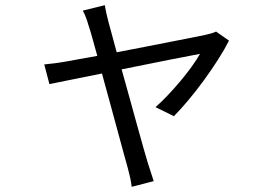

<svg xmlns="http://www.w3.org/2000/svg" viewBox="-20 -632 1040 742"><path d="M865 -475Q849 -443 823.5 -403Q798 -363 768.5 -322.5Q739 -282 708 -245Q677 -208 652 -183L581 -218Q604 -238 629 -264.5Q654 -291 677.5 -319Q701 -347 720.5 -374Q740 -401 753 -424Q744 -422 715 -416.5Q686 -411 644.5 -403Q603 -395 552.5 -384.5Q502 -374 450 -364Q465 -310 481 -252.5Q497 -195 511 -144Q525 -93 536 -54.5Q547 -16 552 0Q557 14 563 34Q569 54 574 68L489 90Q487 73 483 54.5Q479 36 474 18Q469 1 458.5 -38Q448 -77 434 -128Q420 -179 404.5 -236.5Q389 -294 374 -348Q339 -341 306.5 -334.5Q274 -328 247.5 -322.5Q221 -317 201 -313Q181 -309 171 -307L151 -383Q172 -385 191.5 -387.5Q211 -390 234 -394Q245 -396 277.5 -402Q310 -408 356 -416Q345 -456 336.5 -486.5Q328 -517 323 -531Q313 -567 300 -591L385 -612Q387 -599 390.5 -583Q394 -567 399 -548L431 -430Q484 -440 540 -451Q596 -462 644.5 -471.5Q693 -481 728.5 -488Q764 -495 777 -498Q786 -500 796.5 -503Q807 -506 815 -510Z"/></svg>

Font: SpoqaHanSansJP-Regular
Style: Regular
Weight: 400
Designer: [Source Han Sans]
Ryoko NISHIZUKA  (kana & ideographs); Paul D. Hunt (Latin, Greek & Cyrillic); Wenlong ZHANG  (bopomofo
Foundry: Spoqa (http://bi.spoqa.com)
Version: Version 1.002.20150607